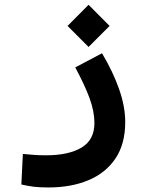

<svg xmlns="http://www.w3.org/2000/svg" viewBox="-20 -557 626 816"><path d="M186.5 239.7Q147.5 239.7 122.8 236.6Q98.1 233.4 70.8 227.1L77.1 97.2Q105 99.6 124.5 101.3Q144 103 176.8 103Q270.5 103 325.9 70.6Q381.3 38.1 381.3 -34.2Q381.3 -83.5 360.6 -139.9Q339.8 -196.3 299.8 -270.5L413.6 -330.6Q460.4 -252 486.3 -178Q512.2 -104 512.2 -38.1Q512.2 55.2 470.5 116.9Q428.7 178.7 355.2 209.2Q281.7 239.7 186.5 239.7ZM356.4 -357.4 267.1 -446.8 356.4 -536.6 445.8 -446.8Z"/></svg>

Font: Cascadia Mono
Style: Regular
Weight: 400
Monospace: yes
Designer: Aaron Bell
Foundry: Saja Typeworks
Version: Version 2404.023